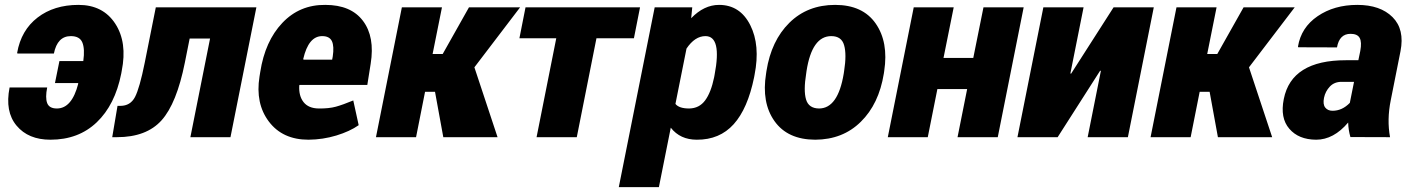

<svg xmlns="http://www.w3.org/2000/svg" viewBox="-20 -558 5729 781"><path d="M268.1 -411.1Q213.4 -411.1 199.2 -340.3H50.8L49.8 -343.3Q65.9 -435.1 132.8 -486.6Q199.7 -538.1 299.3 -538.1Q398.9 -538.1 448.7 -461.9Q498.5 -385.7 475.1 -269.5L473.1 -258.3Q447.8 -131.3 373.5 -60.5Q299.3 10.3 185.1 10.3Q95.2 10.3 47.4 -46.9Q-0.5 -104 19 -202.1H171.9Q163.6 -160.6 171.9 -138.7Q180.2 -116.7 211.4 -116.7Q272.5 -116.7 298.3 -217.8L297.4 -220.2H203.6L221.7 -309.6H318.8Q325.7 -359.4 314.9 -385.3Q304.2 -411.1 268.1 -411.1Z M455.6 0H436.5L458 -127.4H469.7Q510.3 -127.4 529.1 -163.3Q547.9 -199.2 568.8 -303.2L613.8 -528.3H1022.9L917.5 0H754.4L834.5 -401.4H751.5L731.9 -303.2Q698.7 -137.2 637.2 -68.6Q575.7 0 455.6 0Z M1290.5 -411.1Q1234.9 -411.1 1213.4 -317.9L1214.8 -315.4H1331.1L1333.5 -328.1Q1339.8 -370.1 1330.1 -390.6Q1320.3 -411.1 1290.5 -411.1ZM1234.9 10.3Q1129.4 10.3 1073.7 -63.5Q1018.1 -137.2 1035.6 -246.6L1038.6 -265.1Q1058.1 -390.6 1128.4 -464.8Q1198.7 -539.1 1303.2 -538.1Q1407.7 -538.1 1456.5 -473.1Q1505.4 -408.2 1487.8 -298.8L1474.1 -212.4H1198.2L1197.3 -210Q1194.8 -168 1214.8 -142.6Q1234.9 -117.2 1276.4 -116.7Q1317.9 -116.2 1346.2 -124Q1374.5 -131.8 1417 -149.4L1439 -48.8Q1402.8 -23.4 1348.1 -6.8Q1293.5 9.8 1234.9 10.3Z M1749.5 -184.6H1709L1672.4 0H1509.3L1614.7 -528.3H1777.8L1739.7 -338.4H1780.8L1887.7 -528.3H2095.7L1909.7 -284.2L2003.9 0H1783.2Z M2558.6 -402.3H2406.2L2326.2 0H2162.6L2242.7 -402.3H2092.8L2117.7 -528.3H2583.5Z M2727.5 -135.3Q2742.2 -116.7 2783.2 -116.7Q2824.2 -117.2 2848.1 -149.4Q2872.1 -181.6 2884.8 -243.2L2886.7 -253.4Q2917 -411.1 2849.6 -411.1Q2806.6 -411.1 2772.5 -360.4ZM2904.8 -538.1Q2990.2 -538.1 3031.7 -456.1Q3073.2 -374 3049.3 -253.4L3047.4 -243.2Q3021.5 -116.2 2964.4 -52.7Q2907.2 10.7 2814.5 10.3Q2746.6 10.3 2708.5 -38.6L2660.2 203.1H2497.1L2643.1 -528.3H2795.9L2791.5 -483.9Q2843.8 -538.1 2904.8 -538.1Z M3311.5 -116.7Q3388.7 -116.7 3412.1 -258.8L3413.6 -269Q3424.3 -336.9 3413.6 -374Q3403.3 -411.1 3361.3 -411.1Q3282.7 -411.1 3260.7 -269L3259.3 -258.8Q3248 -189.5 3258.8 -153.3Q3269.5 -117.2 3311.5 -116.7ZM3576.7 -269 3575.2 -258.8Q3555.2 -134.8 3481.4 -62.5Q3408.2 9.8 3295.9 10.3Q3183.6 9.8 3130.4 -65.4Q3077.1 -140.6 3096.2 -258.8L3097.7 -269Q3117.2 -392.6 3190.9 -465.3Q3264.6 -538.1 3377 -538.1Q3489.3 -538.1 3542 -462.4Q3594.7 -386.7 3576.7 -269Z M4038.6 0H3875L3914.1 -195.8H3793L3753.9 0H3591.3L3696.8 -528.3H3859.4L3817.9 -322.3H3939L3980.5 -528.3H4144Z M4509.8 -528.3H4673.3L4567.9 0H4404.3L4458 -269.5L4455.1 -270.5L4282.2 0H4118.7L4224.1 -528.3H4387.7L4334 -259.3L4336.9 -258.3Z M4900.4 -184.6H4859.9L4823.2 0H4660.2L4765.6 -528.3H4928.7L4890.6 -338.4H4931.6L5038.6 -528.3H5246.6L5060.5 -284.2L5154.8 0H4934.1Z M5400.4 -107.4Q5439.5 -107.4 5470.7 -139.6L5487.8 -225.1H5438.5Q5408.2 -225.6 5389.6 -206.1Q5371.1 -186.5 5365.7 -160.2Q5360.4 -133.8 5370.6 -120.6Q5380.9 -107.4 5400.4 -107.4ZM5454.6 -313H5505.4L5513.2 -350.6Q5520 -387.2 5510.7 -403.8Q5501.5 -420.4 5473.6 -420.4Q5428.2 -420.4 5418.5 -365.2L5260.7 -365.7L5259.8 -368.7Q5272.5 -446.3 5339.8 -492.2Q5407.2 -538.1 5501 -538.1Q5594.7 -538.1 5644.5 -488.3Q5694.3 -438.5 5676.8 -349.6L5637.2 -150.4Q5621.1 -71.3 5634.3 0L5473.1 -0.5Q5464.8 -28.8 5463.9 -59.6Q5404.8 10.3 5333.5 10.3Q5262.2 9.8 5224.6 -34.2Q5186.5 -78.1 5202.1 -155.3Q5233.4 -313 5454.6 -313Z"/></svg>

Font: Roboto-BlackItalic
Style: Italic
Weight: 900
Italic angle: -12°
Designer: Google
Version: Version 1.100141; 2013